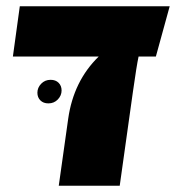

<svg xmlns="http://www.w3.org/2000/svg" viewBox="-20 -591 560 611"><path d="M476 -411H421Q415 -384 403 -299L361 0H167L197 -213Q214 -333 294 -411H21L43 -571H520ZM176 -303Q176 -318 166.5 -327.5Q157 -337 141 -337Q123 -337 111 -324.5Q99 -312 99 -296Q99 -281 108.5 -271.5Q118 -262 134 -262Q152 -262 164 -274.5Q176 -287 176 -303Z"/></svg>

Font: FiraGO Heavy
Style: Italic
Weight: 900
Italic angle: -8°
Designer: bBox Type GmbH
Foundry: bBox Type GmbH
Version: Version 1.001